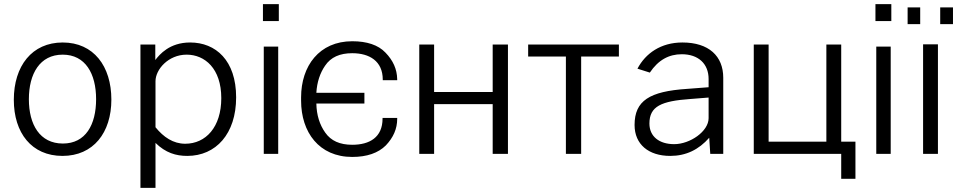

<svg xmlns="http://www.w3.org/2000/svg" viewBox="-20 -746 4654 931"><path d="M283 10C433 10 520 -103 520 -263C520 -425 434 -540 284 -540C135 -540 47 -426 47 -262C47 -102 133 10 283 10ZM285 -50C173 -50 120 -142 120 -265C120 -388 173 -481 284 -481C394 -481 446 -389 446 -265C446 -141 395 -50 285 -50Z M734 165V-53C783 -5 833 10 888 10C1027 10 1125 -97 1125 -274C1125 -453 1026 -540 902 -540C802 -540 754 -482 733 -455V-530H661V165ZM878 -49C820 -49 773 -81 734 -129V-352C734 -409 796 -481 885 -481C973 -481 1053 -414 1053 -270C1053 -130 978 -49 878 -49Z M1259 -520V0H1329V-520ZM1255 -726V-644H1332V-726Z M1440 -258C1440 -105 1527 15 1688 15C1759 15 1814 -4 1851 -41C1887 -79 1906 -121 1906 -170V-174H1835V-171C1835 -80 1772 -44 1688 -44C1628 -44 1585 -63 1557 -103C1530 -141 1515 -188 1514 -244H1747V-296H1514C1517 -348 1532 -392 1556 -427C1584 -469 1628 -488 1688 -488C1771 -488 1836 -450 1836 -360V-357H1906V-362C1905 -411 1886 -453 1849 -491C1814 -528 1759 -546 1688 -546C1528 -546 1440 -426 1440 -274Z M2013 -530V0H2085V-241H2369V0H2443V-530H2369V-300H2085V-530Z M2541 -472H2724V0H2798V-472H2981V-530H2541Z M3230 10C3306 10 3368 -20 3419 -78L3424 0H3487V-369C3487 -474 3417 -540 3289 -540C3184 -540 3110 -487 3071 -413L3131 -394C3172 -455 3223 -483 3286 -483C3366 -483 3416 -437 3416 -363V-323L3311 -315C3130 -303 3057 -258 3057 -140C3057 -46 3125 10 3230 10ZM3249 -47C3177 -47 3129 -84 3129 -147C3129 -231 3187 -256 3328 -266L3416 -273V-173C3416 -109 3326 -47 3249 -47Z M4059 121H4128V-59H4059V-530H3987V-59H3707V-530H3635V0H4059Z M4229 -520V0H4299V-520ZM4225 -726V-644H4302V-726Z M4456 -531V0H4528V-531ZM4442 -629V-710H4381V-629ZM4601 -629V-710H4539V-629Z"/></svg>

Font: Cheyenne Sans Light
Style: Regular
Weight: 300
Designer: The Public Sans project authors (U.S. Web Design System), Libre Franklin designed by Pablo Impallari and Rodrigo Fuenzal
Foundry: The Cheyenne Sans Project Authors
Version: Version 2.007